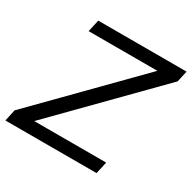

<svg xmlns="http://www.w3.org/2000/svg" viewBox="-153 -841 994 994"><g transform="rotate(30 343.5 -344.0)"><path d="M1 0 16 -69 554 -616H143L159 -688H687L672 -621L132 -72H562L546 0Z"/></g></svg>

Font: Saira SemiExpanded
Style: Italic
Weight: 400
Width: 6
Italic angle: -12°
Designer: Hector Gatti with collaboration of the Omnibus-Type team
Foundry: Omnibus-Type
Version: Version 1.101